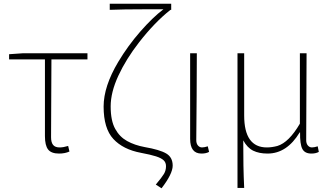

<svg xmlns="http://www.w3.org/2000/svg" viewBox="-20 -814 1786 1034"><path d="M222 -81V-494H29V-522L101 -527H451V-494H257Q255 -212 255 -75Q255 -47 266 -33.5Q277 -20 301 -20Q321 -20 347 -28L354 2Q330 13 298 13Q256 13 239 -9Q222 -31 222 -81Z M874 81Q874 61 861 49Q848 37 820 28Q792 19 739 9Q643 -9 590.5 -65.5Q538 -122 538 -240Q538 -349 617 -481Q669 -568 735.5 -644Q802 -720 860 -764H757Q644 -764 571 -761V-794H902V-761H898Q813 -694 729 -586Q659 -496 617.5 -406.5Q576 -317 576 -241Q576 -163 601 -119Q624 -77 664.5 -54.5Q705 -32 759 -22Q840 -8 875 12.5Q910 33 910 78Q910 122 850 200L819 180Q852 141 863 122.5Q874 104 874 81Z M1004 -66V-527H1040L1039 -294Q1037 -146 1037 -59Q1037 -41 1046 -30.5Q1055 -20 1068 -20Q1080 -20 1099 -26L1106 4Q1090 13 1065 13Q1004 13 1004 -66Z M1259 -527H1295V-192Q1295 -20 1417 -20Q1444 -20 1474 -28Q1536 -47 1595 -148V-527H1631Q1631 -371 1630 -293L1629 -59Q1629 -41 1638 -30.5Q1647 -20 1660 -20Q1672 -20 1691 -26L1697 4Q1681 13 1657 13Q1621 13 1608 -12.5Q1595 -38 1596 -101H1594Q1525 13 1421 13Q1375 13 1343.5 -2.5Q1312 -18 1290 -58Q1290 20 1291 77Q1292 134 1295 198H1259Z"/></svg>

Font: Merged Yaku Han JP Thin
Style: Regular
Weight: 250
Designer: Ryoko NISHIZUKA 西塚涼子 (kana, bopomofo & ideographs); Paul D. Hunt (Latin, Greek & Cyrillic); Sandoll Communications 산돌커뮤니
Foundry: Adobe
Version: Version 2.004